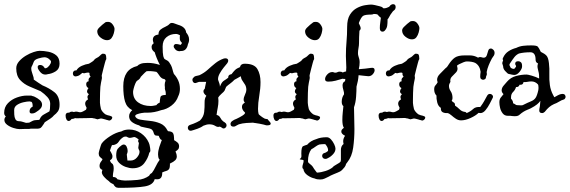

<svg xmlns="http://www.w3.org/2000/svg" viewBox="-25 -571 2736 922"><path d="M69 49Q57 49 39.5 43.5Q22 38 9 28Q-4 18 -4 5Q-4 -4 3 -12Q-5 -18 -5 -29Q-5 -57 13 -75.5Q31 -94 56.5 -103Q82 -112 103 -112H117Q120 -112 123 -112Q126 -112 130 -110Q139 -108 142 -106Q155 -100 166 -90.5Q177 -81 177 -68Q177 -54 161 -41.5Q145 -29 136 -27Q133 -26 128 -26Q117 -26 117 -36Q117 -51 130 -58L132 -59Q132 -78 126 -82Q120 -84 117 -84Q106 -84 88 -80Q70 -76 56.5 -67Q43 -58 43 -42Q43 -34 43.5 -21Q44 -8 49 1.5Q54 11 66 11Q75 11 83.5 14Q92 17 100 19L115 18Q121 15 130.5 10Q140 5 157 5H163Q164 3 166 1Q172 -14 186 -21.5Q200 -29 212 -36Q216 -45 216 -73Q216 -90 202.5 -105Q189 -120 170 -133Q144 -144 117 -155.5Q90 -167 71.5 -187Q53 -207 53 -243Q53 -261 66.5 -276.5Q80 -292 99 -303.5Q118 -315 136.5 -321Q155 -327 165 -327Q185 -327 207.5 -322.5Q230 -318 245.5 -305Q261 -292 261 -265Q261 -240 242.5 -228.5Q224 -217 205 -215Q202 -214 199 -213.5Q196 -213 193 -213Q183 -213 175.5 -218.5Q168 -224 163 -232L161 -235Q156 -241 156 -249Q156 -259 168 -259Q173 -259 178 -256.5Q183 -254 187 -248L189 -245Q189 -245 189 -244.5Q189 -244 190 -244L191 -243Q195 -243 197 -244Q205 -247 212.5 -257Q220 -267 220 -275Q220 -280 210 -288Q200 -296 188 -296Q179 -296 160 -290.5Q141 -285 137 -274Q134 -266 131.5 -260Q129 -254 126 -249Q126 -248 125.5 -246Q125 -244 125 -242Q125 -233 128.5 -223.5Q132 -214 136 -200Q137 -196 137 -193.5Q137 -191 137 -189Q147 -182 158 -174.5Q169 -167 179 -161Q211 -148 236 -128.5Q261 -109 261 -68Q261 -47 253 -36Q245 -25 234 -17Q228 -9 217.5 -2Q207 5 190 16Q187 21 185 24.5Q183 28 181 30Q177 37 171.5 42Q166 47 152 47H122Q119 48 116 48Q113 48 110 48H100Q93 48 85 48.5Q77 49 69 49Z M489 -378Q474 -378 458 -390.5Q442 -403 442 -421Q442 -429 451 -438Q460 -447 466 -452L480 -463Q482 -465 486.5 -465.5Q491 -466 494 -466Q507 -466 516 -453.5Q525 -441 525 -432Q525 -424 521.5 -411Q518 -398 510.5 -388Q503 -378 489 -378ZM499 8Q499 8 493 6Q491 6 488 5Q485 4 482 3Q475 1 469 -0.5Q463 -2 461 -2Q457 -2 451 0Q445 2 443 2Q442 2 439.5 1Q437 0 436 0Q433 -1 430 -2Q427 -3 423 -3Q418 -5 411 -4.5Q404 -4 401 -4L340 -3Q337 -3 336 -4Q328 0 322 0H319Q312 10 305 10Q298 10 294 2Q290 -6 290 -16Q290 -30 304 -30H307Q313 -35 321 -35Q324 -35 330 -33Q336 -35 340 -35Q346 -35 350.5 -33.5Q355 -32 361 -32Q366 -32 374 -36Q382 -40 388 -44L391 -53Q384 -65 384 -74Q384 -86 398 -94Q395 -100 395 -105Q395 -112 402 -119Q393 -124 393 -132Q393 -137 397 -144Q399 -146 400 -148Q389 -153 389 -167Q389 -179 401 -181Q401 -183 400.5 -184Q400 -185 400 -186Q400 -192 403 -196Q406 -200 410 -203Q403 -211 405 -220Q401 -224 392 -222Q391 -222 390 -221.5Q389 -221 387 -221Q381 -219 379 -219L369 -221Q367 -219 367 -218Q356 -208 347.5 -206Q339 -204 339 -204Q325 -204 325 -219Q325 -224 328.5 -228.5Q332 -233 339 -233H342Q350 -247 368 -255Q386 -263 402 -265Q407 -268 412 -271Q417 -274 421 -277Q423 -278 424.5 -280Q426 -282 427 -283L429 -285Q430 -286 430 -286.5Q430 -287 430 -287L438 -292L447 -297Q448 -297 452 -301Q455 -304 460.5 -309Q466 -314 470 -313Q480 -313 482.5 -308Q485 -303 485 -295Q486 -288 485 -286Q484 -285 482.5 -281.5Q481 -278 479 -270Q475 -257 471.5 -241.5Q468 -226 464 -211Q463 -207 464 -202.5Q465 -198 464 -193Q462 -183 460 -173.5Q458 -164 457 -154Q456 -142 455.5 -124.5Q455 -107 455 -93.5Q455 -80 455 -77Q455 -74 456.5 -64Q458 -54 460 -47Q466 -33 481 -22Q483 -21 486 -20Q489 -19 491 -18L503 -15Q507 -14 510.5 -12Q514 -10 514 -7V-6Q514 -1 509 3.5Q504 8 499 8Z M545 331Q535 331 529 326Q523 321 520 314Q513 311 507.5 307.5Q502 304 498 299Q486 291 475 278.5Q464 266 464 256Q464 253 465 250Q466 247 467 245Q453 240 453 226Q453 214 461 204L464 200Q467 195 467 195Q467 194 466.5 193.5Q466 193 466 192Q459 187 454 181.5Q449 176 449 166Q449 162 452 151Q455 140 458.5 129.5Q462 119 464 117Q477 100 504.5 82.5Q532 65 558 60Q573 51 595 51Q626 51 651.5 68.5Q677 86 689 113Q693 122 694 129Q695 134 696 140Q697 146 697 151Q697 159 692 162Q686 189 667.5 213Q649 237 612 237Q597 237 578.5 230.5Q560 224 546.5 210.5Q533 197 533 176Q533 153 540 144Q547 135 560 126Q565 123 569 123Q578 123 583 133Q588 143 588 154Q588 159 586 165L584 170V172Q584 176 585.5 186Q587 196 587 200H602Q620 200 632.5 185.5Q645 171 645 158Q645 152 642 148Q639 142 639 138Q639 133 640.5 127.5Q642 122 642 117V115Q635 107 641 99Q627 87 619 87Q614 88 608.5 89.5Q603 91 598 91Q594 91 590 89Q586 87 582 85Q579 85 576 85Q573 85 570 86Q554 95 545.5 109Q537 123 517 126Q515 126 514.5 125.5Q514 125 513 125Q508 136 503 152Q505 156 506 157L509 162Q511 166 513 170.5Q515 175 515 180Q515 191 507 196L503 199Q506 210 513.5 214.5Q521 219 521 239Q521 247 518 262Q516 277 518 279Q527 279 531.5 282Q536 285 539 290Q560 296 575 296Q602 296 635 293Q668 290 691 273Q696 263 704 260Q714 247 723 228Q732 209 742 196L739 193Q734 185 734 171Q734 154 740 135Q746 116 751 104L753 101H752Q749 101 745.5 97.5Q742 94 737 81H735Q721 81 717.5 76.5Q714 72 712.5 65.5Q711 59 706 53Q701 47 684 44Q677 42 669.5 41Q662 40 652 37Q649 36 647 34Q645 32 643 31Q624 26 609.5 15.5Q595 5 595 -13Q595 -22 599.5 -29.5Q604 -37 610 -42Q584 -55 575.5 -83Q567 -111 567 -157Q567 -238 634 -254Q640 -261 651.5 -265Q663 -269 685 -269Q712 -269 740 -260L743 -259Q734 -276 727.5 -292.5Q721 -309 718 -320Q711 -325 707 -331Q703 -337 703 -346Q703 -356 713 -363L712 -366Q709 -374 709 -380Q709 -402 736 -405V-406Q736 -421 746 -429Q756 -437 769 -442.5Q782 -448 790 -457Q794 -461 800 -461Q807 -461 815 -457.5Q823 -454 830 -452Q866 -442 869 -415Q875 -408 879 -399.5Q883 -391 883 -381Q883 -369 877 -357Q875 -344 867 -335Q859 -326 844 -326H842Q841 -326 840 -325.5Q839 -325 838 -325Q825 -325 817 -333.5Q809 -342 809 -349Q809 -354 813.5 -357.5Q818 -361 828 -359L837 -357L841 -355Q844 -357 846 -359.5Q848 -362 849 -365L848 -366Q839 -375 838.5 -383.5Q838 -392 839 -402Q835 -404 830 -406Q825 -408 820 -408Q793 -408 774.5 -392.5Q756 -377 756 -348Q756 -314 759 -301.5Q762 -289 767 -286.5Q772 -284 779.5 -279.5Q787 -275 796 -258Q801 -248 803.5 -237Q806 -226 810 -216Q823 -202 831 -184Q839 -166 839 -144Q839 -125 831 -109Q822 -82 798.5 -64Q775 -46 749 -42Q715 -30 685 -30H669Q665 -30 654 -28Q643 -26 633.5 -22.5Q624 -19 624 -13Q629 0 649 3.5Q669 7 695 9.5Q721 12 744 21.5Q767 31 779 55Q782 59 782 59Q802 60 806.5 69.5Q811 79 811 96V102Q820 107 827.5 113.5Q835 120 835 132Q835 141 830 146.5Q825 152 818 156V157Q824 170 824 180Q824 191 816.5 198.5Q809 206 792 214H791V219Q791 236 786 242Q781 248 773 250Q765 252 754 257V260Q754 290 730 290Q727 290 724 290Q721 290 718 289Q711 317 671 324Q631 331 545 331ZM699 -62Q706 -62 713 -63.5Q720 -65 726 -66Q729 -71 734 -74Q738 -77 742 -78Q743 -95 745.5 -105Q748 -115 771 -115V-116Q771 -121 771 -124.5Q771 -128 770 -132Q769 -136 767.5 -141Q766 -146 767 -153Q766 -156 766 -164Q766 -174 770 -183Q769 -191 761 -192Q753 -193 744 -203Q738 -211 734.5 -216.5Q731 -222 726 -226Q698 -231 679 -229Q671 -223 665 -216.5Q659 -210 651 -202Q647 -191 633 -183Q629 -180 624.5 -169Q620 -158 617 -146.5Q614 -135 614 -130Q614 -97 638 -79.5Q662 -62 699 -62Z M891 57Q884 57 880.5 52.5Q877 48 877 43Q877 33 887 29L904 23Q912 20 920 16Q928 12 935 8Q953 -10 955.5 -33.5Q958 -57 957.5 -78Q957 -99 966 -111Q952 -122 952 -132Q952 -140 958 -144Q959 -152 961.5 -161.5Q964 -171 965 -178H931Q927 -177 924 -175.5Q921 -174 917 -173Q916 -173 915 -172.5Q914 -172 912 -172Q906 -172 902.5 -177Q899 -182 899 -187Q899 -195 905 -199Q909 -205 916 -206Q921 -207 925 -208Q929 -209 933 -210Q956 -221 973.5 -237Q991 -253 1009 -267.5Q1027 -282 1050 -290Q1053 -291 1057 -291Q1071 -291 1071 -279Q1071 -274 1066 -267Q1060 -260 1049.5 -247Q1039 -234 1030.5 -219Q1022 -204 1022 -191Q1022 -189 1022.5 -187Q1023 -185 1024 -183Q1031 -167 1031 -155Q1037 -170 1042 -176Q1047 -182 1054 -186Q1061 -190 1071 -198V-200Q1071 -211 1083 -214L1087 -215Q1095 -226 1103.5 -234.5Q1112 -243 1128 -249V-251Q1132 -265 1150 -265Q1196 -265 1211 -239.5Q1226 -214 1226 -177Q1226 -146 1220 -111Q1214 -76 1214 -48Q1214 -34 1217 -23Q1218 -21 1227.5 -13.5Q1237 -6 1247 -1L1252 0L1258 1L1261 2Q1261 4 1268 11Q1275 18 1275 23Q1275 31 1257 31Q1253 31 1249 29.5Q1245 28 1240 27Q1230 25 1221 23Q1212 21 1202 20L1194 19Q1193 19 1192 18.5Q1191 18 1191 18Q1179 18 1158.5 19.5Q1138 21 1122 26Q1117 28 1113 30.5Q1109 33 1105 35Q1102 37 1096 37Q1082 37 1082 24Q1082 17 1089 11Q1098 4 1112 -1Q1125 -7 1138 -15Q1151 -23 1152 -29Q1151 -31 1149.5 -33Q1148 -35 1146 -36Q1137 -47 1137 -57Q1137 -67 1142.5 -72Q1148 -77 1151 -79Q1145 -84 1145 -92Q1145 -103 1151.5 -116.5Q1158 -130 1158 -139Q1158 -154 1152 -164Q1146 -174 1139.5 -183Q1133 -192 1131 -205Q1124 -201 1116.5 -196.5Q1109 -192 1101 -188Q1096 -183 1090.5 -178Q1085 -173 1078 -168Q1074 -165 1070 -162Q1066 -159 1061 -154Q1056 -141 1053.5 -136Q1051 -131 1038 -120Q1027 -110 1023 -103V-100Q1023 -97 1023.5 -93.5Q1024 -90 1024 -87Q1024 -70 1020.5 -53Q1017 -36 1015 -19Q1027 -17 1033 -5.5Q1039 6 1047 12Q1053 15 1058 20Q1063 24 1063 31Q1063 37 1058.5 41.5Q1054 46 1049 46Q1044 46 1040 42Q1034 38 1030 37Q1020 41 1008.5 33.5Q997 26 980 26Q973 26 965.5 28Q958 30 951 33Q946 37 939 40.5Q932 44 924 47L915 50Q911 51 906 53Q901 55 896 56Q895 56 894 56.5Q893 57 891 57Z M1487 -378Q1472 -378 1456 -390.5Q1440 -403 1440 -421Q1440 -429 1449 -438Q1458 -447 1464 -452L1478 -463Q1480 -465 1484.5 -465.5Q1489 -466 1492 -466Q1505 -466 1514 -453.5Q1523 -441 1523 -432Q1523 -424 1519.5 -411Q1516 -398 1508.5 -388Q1501 -378 1487 -378ZM1497 8Q1497 8 1491 6Q1489 6 1486 5Q1483 4 1480 3Q1473 1 1467 -0.5Q1461 -2 1459 -2Q1455 -2 1449 0Q1443 2 1441 2Q1440 2 1437.5 1Q1435 0 1434 0Q1431 -1 1428 -2Q1425 -3 1421 -3Q1416 -5 1409 -4.5Q1402 -4 1399 -4L1338 -3Q1335 -3 1334 -4Q1326 0 1320 0H1317Q1310 10 1303 10Q1296 10 1292 2Q1288 -6 1288 -16Q1288 -30 1302 -30H1305Q1311 -35 1319 -35Q1322 -35 1328 -33Q1334 -35 1338 -35Q1344 -35 1348.5 -33.5Q1353 -32 1359 -32Q1364 -32 1372 -36Q1380 -40 1386 -44L1389 -53Q1382 -65 1382 -74Q1382 -86 1396 -94Q1393 -100 1393 -105Q1393 -112 1400 -119Q1391 -124 1391 -132Q1391 -137 1395 -144Q1397 -146 1398 -148Q1387 -153 1387 -167Q1387 -179 1399 -181Q1399 -183 1398.5 -184Q1398 -185 1398 -186Q1398 -192 1401 -196Q1404 -200 1408 -203Q1401 -211 1403 -220Q1399 -224 1390 -222Q1389 -222 1388 -221.5Q1387 -221 1385 -221Q1379 -219 1377 -219L1367 -221Q1365 -219 1365 -218Q1354 -208 1345.5 -206Q1337 -204 1337 -204Q1323 -204 1323 -219Q1323 -224 1326.5 -228.5Q1330 -233 1337 -233H1340Q1348 -247 1366 -255Q1384 -263 1400 -265Q1405 -268 1410 -271Q1415 -274 1419 -277Q1421 -278 1422.5 -280Q1424 -282 1425 -283L1427 -285Q1428 -286 1428 -286.5Q1428 -287 1428 -287L1436 -292L1445 -297Q1446 -297 1450 -301Q1453 -304 1458.5 -309Q1464 -314 1468 -313Q1478 -313 1480.5 -308Q1483 -303 1483 -295Q1484 -288 1483 -286Q1482 -285 1480.5 -281.5Q1479 -278 1477 -270Q1473 -257 1469.5 -241.5Q1466 -226 1462 -211Q1461 -207 1462 -202.5Q1463 -198 1462 -193Q1460 -183 1458 -173.5Q1456 -164 1455 -154Q1454 -142 1453.5 -124.5Q1453 -107 1453 -93.5Q1453 -80 1453 -77Q1453 -74 1454.5 -64Q1456 -54 1458 -47Q1464 -33 1479 -22Q1481 -21 1484 -20Q1487 -19 1489 -18L1501 -15Q1505 -14 1508.5 -12Q1512 -10 1512 -7V-6Q1512 -1 1507 3.5Q1502 8 1497 8Z M1512 291Q1496 291 1486 286Q1469 283 1451.5 270.5Q1434 258 1432 241Q1427 238 1427 232Q1427 225 1430 216.5Q1433 208 1433 201Q1433 197 1427.5 196.5Q1422 196 1417.5 195Q1413 194 1415 192L1418 190Q1423 185 1422.5 179Q1422 173 1422 166Q1422 135 1430.5 131Q1439 127 1450 124Q1466 105 1494 97Q1514 88 1544 88Q1555 88 1564.5 98.5Q1574 109 1580 122Q1586 135 1586 143Q1586 157 1574.5 169.5Q1563 182 1550 188Q1544 192 1539 192H1537Q1530 192 1526 187.5Q1522 183 1522 178Q1522 166 1535 163Q1539 162 1542.5 159.5Q1546 157 1550 154Q1552 145 1545.5 133Q1539 121 1535 121Q1528 121 1521 121.5Q1514 122 1508 123Q1498 127 1489.5 133.5Q1481 140 1470 146Q1454 167 1454 203Q1454 208 1457 211Q1474 224 1478 231.5Q1482 239 1493 253Q1494 255 1497 258Q1517 257 1538.5 250Q1560 243 1573 232Q1576 227 1591.5 218.5Q1607 210 1610 206Q1612 201 1612 196Q1612 191 1612 185Q1612 168 1612 149.5Q1612 131 1624 121H1625Q1624 117 1623.5 113.5Q1623 110 1623 107Q1623 94 1632 81L1631 80L1628 79Q1623 76 1618.5 71.5Q1614 67 1614 61Q1614 54 1618 50Q1622 46 1627 42H1626Q1622 36 1620.5 26Q1619 16 1619 5Q1619 -13 1621 -32Q1623 -51 1624 -61Q1616 -68 1616 -82Q1616 -103 1627 -118Q1628 -126 1624 -138.5Q1620 -151 1620 -161Q1620 -176 1632 -181V-183Q1633 -186 1633 -188.5Q1633 -191 1633 -192H1626Q1622 -192 1620 -193Q1604 -188 1586.5 -183.5Q1569 -179 1551 -179Q1536 -179 1536 -191Q1536 -202 1546.5 -213.5Q1557 -225 1571 -225Q1575 -225 1578 -223.5Q1581 -222 1585 -222Q1591 -222 1595.5 -224.5Q1600 -227 1606 -227Q1611 -227 1614.5 -226Q1618 -225 1621 -223Q1630 -227 1637 -228Q1637 -233 1637.5 -238Q1638 -243 1638 -247Q1638 -261 1637 -274Q1636 -287 1636 -302Q1636 -339 1639 -371Q1642 -403 1642 -442Q1642 -479 1655.5 -500.5Q1669 -522 1689 -532.5Q1709 -543 1728 -546Q1747 -549 1757 -549Q1764 -549 1775.5 -546.5Q1787 -544 1798 -541Q1809 -538 1811 -536L1814 -533Q1816 -531 1818 -531Q1826 -531 1832.5 -533.5Q1839 -536 1843 -538Q1845 -540 1847 -542Q1849 -544 1850 -546Q1857 -551 1862 -551Q1875 -551 1875 -537Q1875 -532 1872 -526Q1870 -524 1867.5 -521.5Q1865 -519 1862 -517Q1849 -501 1840 -483Q1839 -482 1838 -480.5Q1837 -479 1836 -478V-471Q1836 -460 1834.5 -448.5Q1833 -437 1826 -428Q1820 -419 1812 -419Q1799 -419 1799 -436Q1799 -450 1801 -462.5Q1803 -475 1804 -486Q1800 -488 1795.5 -493Q1791 -498 1787 -502Q1783 -503 1779 -503.5Q1775 -504 1770 -504Q1764 -501 1757 -501Q1729 -501 1719 -495Q1709 -489 1698 -460Q1700 -454 1703.5 -447.5Q1707 -441 1707 -435Q1707 -429 1701 -423V-422Q1700 -408 1699.5 -393Q1699 -378 1699 -363Q1699 -353 1696.5 -340Q1694 -327 1694 -316Q1694 -312 1694.5 -308.5Q1695 -305 1696 -302Q1702 -286 1702 -272Q1702 -264 1701 -255.5Q1700 -247 1698 -239H1701Q1730 -241 1756 -245Q1774 -248 1774 -234Q1774 -225 1765.5 -215Q1757 -205 1744 -205Q1737 -205 1723.5 -207Q1710 -209 1697 -210Q1696 -196 1693.5 -182.5Q1691 -169 1687 -155Q1687 -135 1685 -106.5Q1683 -78 1675 -56Q1675 -31 1676 -4.5Q1677 22 1677 49Q1677 95 1671 138Q1665 181 1643 208L1637 216Q1635 225 1629.5 232Q1624 239 1617 246Q1616 247 1613.5 248.5Q1611 250 1609 252Q1606 254 1596 258Q1586 262 1576.5 266Q1567 270 1563 272L1554 277Q1543 282 1534 286.5Q1525 291 1512 291ZM1953 -382Q1938 -382 1922 -394.5Q1906 -407 1906 -425Q1906 -433 1915 -442Q1924 -451 1930 -456L1944 -467Q1946 -469 1950.5 -469.5Q1955 -470 1958 -470Q1971 -470 1980 -457.5Q1989 -445 1989 -436Q1989 -428 1985.5 -415Q1982 -402 1974.5 -392Q1967 -382 1953 -382ZM2002 8Q2002 8 1996 6Q1994 6 1991 5Q1988 4 1985 3Q1978 1 1972 -0.5Q1966 -2 1964 -2Q1960 -2 1954 0Q1948 2 1946 2Q1945 2 1942.5 1Q1940 0 1939 0Q1936 -1 1933 -2Q1930 -3 1926 -3Q1921 -5 1914 -4.5Q1907 -4 1904 -4L1843 -3Q1840 -3 1839 -4L1834 -2Q1831 -1 1829 -0.5Q1827 0 1825 0H1822Q1815 10 1808 10Q1801 10 1797 2Q1793 -6 1793 -16Q1793 -30 1807 -30H1810Q1816 -35 1824 -35Q1827 -35 1833 -33Q1839 -35 1843 -35Q1849 -35 1853.5 -33.5Q1858 -32 1864 -32Q1869 -32 1877 -36Q1885 -40 1891 -44L1894 -53Q1887 -65 1887 -74Q1887 -86 1901 -94Q1898 -100 1898 -105Q1898 -112 1905 -119Q1896 -124 1896 -132Q1896 -137 1900 -144Q1902 -146 1903 -148Q1892 -153 1892 -167Q1892 -179 1904 -181Q1904 -183 1903.5 -184Q1903 -185 1903 -186Q1903 -192 1906 -196Q1909 -200 1913 -203Q1906 -211 1908 -220Q1904 -224 1895 -222Q1894 -222 1893 -221.5Q1892 -221 1890 -221Q1884 -219 1882 -219L1872 -221Q1870 -219 1870 -218Q1859 -208 1850.5 -206Q1842 -204 1842 -204Q1828 -204 1828 -219Q1828 -224 1831.5 -228.5Q1835 -233 1842 -233H1845Q1853 -247 1871 -255Q1889 -263 1905 -265Q1910 -268 1915 -271Q1920 -274 1924 -277Q1926 -278 1927.5 -280Q1929 -282 1930 -283L1932 -285Q1933 -286 1933 -286.5Q1933 -287 1933 -287L1941 -292L1950 -297Q1951 -297 1955 -301Q1958 -304 1963.5 -309Q1969 -314 1973 -313Q1983 -313 1985.5 -308Q1988 -303 1988 -295Q1989 -288 1988 -286Q1987 -285 1985.5 -281.5Q1984 -278 1982 -270Q1978 -257 1974.5 -241.5Q1971 -226 1967 -211Q1966 -207 1967 -202.5Q1968 -198 1967 -193Q1965 -183 1963 -173.5Q1961 -164 1960 -154Q1959 -142 1958.5 -124.5Q1958 -107 1958 -93.5Q1958 -80 1958 -77Q1958 -74 1959.5 -64Q1961 -54 1963 -47Q1969 -33 1984 -22Q1986 -21 1989 -20Q1992 -19 1994 -18L2006 -15Q2010 -14 2013.5 -12Q2017 -10 2017 -7V-6Q2017 -1 2012 3.5Q2007 8 2002 8Z M2189 7Q2176 7 2164.5 -0.5Q2153 -8 2143 -17Q2133 -26 2124 -28Q2111 -27 2101 -32Q2091 -37 2092 -53Q2079 -61 2074.5 -79.5Q2070 -98 2071 -112Q2060 -123 2060 -142Q2060 -155 2066 -161Q2072 -167 2077 -177L2076 -178Q2074 -184 2074 -188Q2074 -203 2088 -216.5Q2102 -230 2114 -243Q2117 -246 2119 -247Q2125 -253 2128 -259Q2144 -284 2159.5 -294.5Q2175 -305 2206 -305H2231Q2252 -305 2271 -294Q2274 -297 2280 -297Q2285 -297 2289 -295.5Q2293 -294 2298 -294Q2309 -294 2313 -306.5Q2317 -319 2319 -326Q2322 -338 2332 -338Q2338 -338 2344 -332Q2350 -326 2350 -317Q2350 -307 2343 -299L2337 -290L2335 -286Q2328 -273 2321.5 -257Q2315 -241 2312 -225L2313 -215Q2313 -212 2312 -210Q2311 -208 2310 -206L2309 -202Q2309 -195 2304.5 -191.5Q2300 -188 2295 -188Q2290 -188 2285.5 -191.5Q2281 -195 2281 -202Q2281 -208 2281.5 -214Q2282 -220 2283 -226Q2279 -256 2257 -269Q2242 -276 2216 -276Q2211 -276 2200.5 -272Q2190 -268 2180.5 -263Q2171 -258 2170 -256Q2170 -256 2169.5 -255.5Q2169 -255 2170 -253L2171 -249Q2175 -234 2165 -223.5Q2155 -213 2145 -203Q2135 -193 2138 -178Q2131 -167 2131 -158Q2131 -145 2139.5 -132.5Q2148 -120 2148 -100Q2148 -96 2147 -93.5Q2146 -91 2145 -89L2144 -87Q2149 -81 2154.5 -78.5Q2160 -76 2160 -65V-64Q2171 -57 2181.5 -46.5Q2192 -36 2205 -34Q2212 -34 2216 -28Q2235 -36 2247 -47.5Q2259 -59 2281 -57L2284 -61Q2293 -73 2300 -85.5Q2307 -98 2314 -111Q2319 -120 2327 -120Q2335 -120 2340 -113.5Q2345 -107 2340 -99Q2336 -91 2327 -73.5Q2318 -56 2306.5 -42Q2295 -28 2282 -28Q2276 -28 2273 -29Q2260 -16 2235 -4.5Q2210 7 2189 7Z M2413 -15Q2398 -15 2389 -26.5Q2380 -38 2376.5 -53Q2373 -68 2373 -80Q2373 -93 2379 -101.5Q2385 -110 2393 -119L2392 -120Q2384 -128 2384 -137Q2384 -149 2393.5 -160Q2403 -171 2410 -179Q2427 -199 2453 -206Q2479 -213 2504 -213Q2510 -213 2529 -207.5Q2548 -202 2564 -194Q2564 -203 2563.5 -211.5Q2563 -220 2560 -230Q2559 -235 2557.5 -241Q2556 -247 2556 -253Q2556 -260 2559 -266Q2547 -271 2547 -284Q2547 -320 2522 -320Q2491 -320 2467 -314Q2454 -308 2445 -296.5Q2436 -285 2423 -265Q2421 -261 2421 -259Q2423 -255 2424.5 -251.5Q2426 -248 2428 -245Q2435 -240 2444 -240Q2444 -240 2448.5 -245Q2453 -250 2453 -251V-255Q2449 -260 2449 -265Q2449 -277 2464 -277Q2471 -277 2476.5 -272Q2482 -267 2482 -255V-251Q2482 -241 2470 -226Q2458 -211 2444 -211Q2439 -211 2433.5 -212.5Q2428 -214 2423 -215Q2419 -215 2415 -217Q2411 -219 2406 -225Q2400 -230 2395.5 -237Q2391 -244 2391 -253Q2390 -258 2388.5 -261.5Q2387 -265 2387 -266Q2387 -271 2388.5 -274.5Q2390 -278 2391 -281Q2387 -288 2391 -294Q2400 -314 2417 -325Q2434 -336 2454 -341Q2470 -349 2487.5 -351Q2505 -353 2526 -353Q2552 -353 2557.5 -347Q2563 -341 2572 -322Q2591 -313 2599.5 -303.5Q2608 -294 2611 -268Q2614 -242 2613 -215Q2612 -188 2615.5 -162.5Q2619 -137 2632 -113Q2633 -110 2637 -104Q2646 -109 2655 -114Q2664 -119 2674 -120H2677Q2684 -120 2687.5 -115.5Q2691 -111 2691 -106Q2691 -102 2688 -97.5Q2685 -93 2679 -92Q2673 -91 2660 -83Q2647 -75 2635 -71Q2622 -65 2612 -56.5Q2602 -48 2591 -34Q2585 -28 2578 -28Q2562 -28 2565 -47Q2566 -49 2567.5 -61Q2569 -73 2570 -87Q2564 -78 2553.5 -69.5Q2543 -61 2524 -51Q2522 -50 2516.5 -47.5Q2511 -45 2508 -44Q2498 -40 2489 -34.5Q2480 -29 2471 -21Q2467 -17 2461.5 -15Q2456 -13 2447 -13Q2443 -13 2437 -13.5Q2431 -14 2424 -15ZM2478 -65Q2483 -65 2485 -66Q2511 -79 2525 -84.5Q2539 -90 2546.5 -100.5Q2554 -111 2560 -138Q2560 -140 2560.5 -142.5Q2561 -145 2561 -149Q2561 -162 2558 -166Q2545 -180 2527 -180Q2517 -180 2507.5 -178Q2498 -176 2489 -177Q2487 -164 2475 -164H2470Q2466 -153 2456 -153H2453Q2449 -139 2439 -129.5Q2429 -120 2429 -104V-97Q2439 -87 2439 -75Q2445 -73 2449.5 -69.5Q2454 -66 2458 -66H2459Z"/></svg>

Font: Are You Serious
Style: Regular
Weight: 400
Designer: Robert E. Leuschke
Foundry: Robert E. Leuschke
Version: Version 1.100